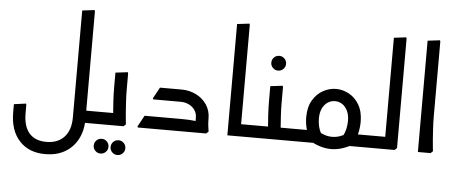

<svg xmlns="http://www.w3.org/2000/svg" viewBox="-59 -903 3045 1282"><g transform="rotate(5 1463.5 -262.5)"><path d="M508 0V-82H615V0ZM615 0V-82Q627 -82 631 -71Q635 -60 635 -42Q635 -24 631 -12Q627 0 615 0ZM444 -212V-746L526 -756L529 -748V-212ZM281 231Q171 231 107.5 162Q44 93 44 -29H127Q127 58 166.5 103.5Q206 149 281 149Q358 149 401 102.5Q444 56 444 -29H529Q529 52 497.5 110.5Q466 169 410.5 200Q355 231 281 231ZM44 -29V-83L124 -94L127 -86V-29ZM444 -29V-352L526 -362L529 -354V-29Z M648 195Q628 195 613.5 180.5Q599 166 599 146Q599 125 613.5 110.5Q628 96 649 96Q669 96 683.5 110.5Q698 125 698 146Q698 166 683.5 180.5Q669 195 648 195ZM761 195Q741 195 726.5 180.5Q712 166 712 146Q712 125 726.5 110.5Q741 96 762 96Q782 96 796.5 110.5Q811 125 811 146Q811 166 796.5 180.5Q782 195 761 195Z M710 0 713 -42Q713 -42 710 -74.5Q707 -107 704 -158Q701 -209 701 -265V-352L783 -362L786 -354V-247Q786 -206 788.5 -165Q791 -124 793.5 -89.5Q796 -55 798.5 -34.5Q801 -14 801 -14L786 0ZM615 0V-82H721V0ZM615 0Q604 0 599.5 -12Q595 -24 595 -42Q595 -60 599.5 -71Q604 -82 615 -82Z M1262 -102Q1262 -128 1247.5 -149.5Q1233 -171 1208 -183.5Q1183 -196 1151 -196H1002V-207L1011 -278H1151Q1204 -278 1249 -255.5Q1294 -233 1320.5 -193Q1347 -153 1347 -102ZM882 0 879 -7 920 -82H1046V0ZM920 0V-82H1171Q1196 -82 1220.5 -80.5Q1245 -79 1261 -77Q1277 -75 1277 -75V0ZM969 -196 965 -203 1006 -278H1124V-196ZM1271 0Q1269 -17 1265.5 -41.5Q1262 -66 1262 -102H1347Q1347 -70 1350 -49Q1353 -28 1355 -14L1340 0Z M1567 0 1482 -1V-746L1564 -756L1567 -748ZM1482 0V-82H1653V0ZM1653 0V-82Q1665 -82 1669 -71Q1673 -60 1673 -42Q1673 -24 1669 -12Q1665 0 1653 0Z M1781 -460Q1761 -460 1746.5 -474.5Q1732 -489 1732 -509Q1732 -530 1746.5 -544.5Q1761 -559 1782 -559Q1802 -559 1816.5 -544.5Q1831 -530 1831 -509Q1831 -489 1816.5 -474.5Q1802 -460 1781 -460Z M1800 0V-82H1910V0ZM1910 0V-82Q1922 -82 1926 -71Q1930 -60 1930 -42Q1930 -24 1926 -12Q1922 0 1910 0ZM1748 0 1751 -42Q1751 -42 1748 -74.5Q1745 -107 1742 -158Q1739 -209 1739 -265V-352L1821 -362L1824 -354V-247Q1824 -206 1826.5 -165Q1829 -124 1831.5 -89.5Q1834 -55 1836.5 -34.5Q1839 -14 1839 -14L1824 0ZM1653 0V-82H1759V0ZM1653 0Q1642 0 1637.5 -12Q1633 -24 1633 -42Q1633 -60 1637.5 -71Q1642 -82 1653 -82Z M2029 -28Q2014 -56 2005 -93Q1996 -130 1996 -167Q1996 -235 2023 -280.5Q2050 -326 2092 -349Q2134 -372 2179 -372Q2224 -372 2266 -349Q2308 -326 2334.5 -280.5Q2361 -235 2361 -167Q2361 -130 2352.5 -93Q2344 -56 2328 -28L2254 -68Q2264 -87 2270 -113Q2276 -139 2276 -167Q2276 -204 2263.5 -231.5Q2251 -259 2229 -274.5Q2207 -290 2179 -290Q2151 -290 2128.5 -274.5Q2106 -259 2093.5 -231.5Q2081 -204 2081 -167Q2081 -139 2087 -113Q2093 -87 2104 -68ZM1910 0V-82H2084V0ZM2179 31Q2142 31 2104 19Q2066 7 2030 -15L2076 -84Q2103 -68 2128 -59.5Q2153 -51 2179 -51Q2205 -51 2230.5 -59.5Q2256 -68 2281 -84L2328 -15Q2292 7 2254 19Q2216 31 2179 31ZM2276 0V-82H2447V0ZM1910 0Q1899 0 1894.5 -12Q1890 -24 1890 -42Q1890 -60 1894.5 -71Q1899 -82 1910 -82ZM2447 0V-82Q2459 -82 2463 -71Q2467 -60 2467 -42Q2467 -24 2463 -12Q2459 0 2447 0Z M2533 0V-746L2615 -756L2618 -748V-14L2603 0ZM2447 0V-82H2578V0ZM2447 0Q2436 0 2431.5 -12Q2427 -24 2427 -42Q2427 -60 2431.5 -71Q2436 -82 2447 -82Z M2759 0V-746L2841 -756L2844 -748V-247Q2844 -206 2846.5 -165Q2849 -124 2851.5 -89.5Q2854 -55 2856.5 -34.5Q2859 -14 2859 -14L2844 0Z"/></g></svg>

Font: Fustat Medium
Style: Regular
Weight: 500
Designer: Mohamed Gaber, Khaled Hosny, Laura Garcia Mut
Foundry: Kief Type Foundry, Alif Type Foundry, Hard Type Foundry
Version: Version 1.007